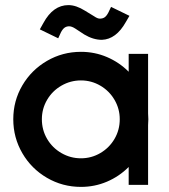

<svg xmlns="http://www.w3.org/2000/svg" viewBox="-20 -724 661 752"><path d="M32 -257Q32 -329 67.5 -389.5Q103 -450 164 -485.5Q225 -521 297 -521Q351 -521 399 -500.5Q447 -480 484 -443V-513H560V-280L561 -257L560 -234V0H484V-70Q447 -33 399 -12.5Q351 8 297 8Q225 8 164 -27.5Q103 -63 67.5 -124Q32 -185 32 -257ZM449 -257Q449 -298 428.5 -333Q408 -368 373 -388.5Q338 -409 297 -409Q256 -409 220.5 -388.5Q185 -368 164.5 -333Q144 -298 144 -257Q144 -215 164.5 -180Q185 -145 220.5 -124.5Q256 -104 297 -104Q338 -104 373 -124.5Q408 -145 428.5 -180Q449 -215 449 -257ZM310 -589 275 -612Q261 -621 251 -621Q241 -621 233.5 -616Q226 -611 219 -598L208 -574L136 -609L150 -634Q188 -704 248 -704Q278 -704 313 -682L349 -660Q362 -651 371 -651Q382 -651 389.5 -656Q397 -661 404 -674L415 -697L487 -662L473 -638Q435 -570 379 -568Q345 -568 310 -589Z"/></svg>

Font: Lineal Medium
Style: Regular
Weight: 600
Designer: Created by Frank Adebiaye with contributions from Anton Moglia & Ariel Martín Pérez
Created by Frank ADEBIAYE with FontF
Foundry: Velvetyne Type Foundry
Version: Version 2.000